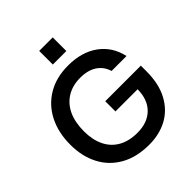

<svg xmlns="http://www.w3.org/2000/svg" viewBox="-246 -1061 1225 1225"><g transform="rotate(-45 366.5 -448.0)"><path d="M388 12Q275 12 195 -33Q115 -78 73 -158.5Q31 -239 31 -344Q31 -453 73 -536Q115 -619 193 -665.5Q271 -712 378 -712Q501 -712 581.5 -653.5Q662 -595 685 -491H550Q535 -543 491 -572.5Q447 -602 378 -602Q308 -602 257 -570.5Q206 -539 179.5 -481.5Q153 -424 153 -343Q153 -266 180.5 -210Q208 -154 261 -124.5Q314 -95 388 -95Q479 -95 531.5 -146.5Q584 -198 585 -291H385V-383H706V-332Q706 -220 665 -143Q624 -66 552.5 -27Q481 12 388 12ZM314 -785V-908H436V-785Z"/></g></svg>

Font: Host Grotesk SemiBold
Style: Regular
Weight: 600
Designer: Doukan Karapınar
Foundry: Element Type
Version: Version 1.003